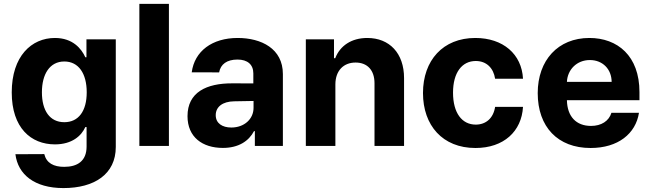

<svg xmlns="http://www.w3.org/2000/svg" viewBox="-20 -747 3332 983"><path d="M304.7 215.9C463.1 215.9 572.8 144.9 572.8 5.3V-545.5H422.6V-453.8H416.9C396.7 -498.2 352.3 -552.6 261 -552.6C141.3 -552.6 40.1 -459.5 40.1 -273.8C40.1 -92.3 138.5 -7.8 261.4 -7.8C348.4 -7.8 397 -51.5 416.9 -96.6H423.3V3.2C423.3 78.1 375.7 107.2 308.6 107.2C254.6 107.2 218 88.1 206.7 41.9L58.9 42.6C71.7 146 156.2 215.9 304.7 215.9ZM194.6 -274.5C194.6 -367.2 234.4 -432.2 309.3 -432.2C382.8 -432.2 424 -370 424 -274.5C424 -178.3 382.1 -121.4 309.3 -121.4C235.1 -121.4 194.6 -180.4 194.6 -274.5Z M844.8 -727.3H693.5V0H844.8Z M1121.1 10.3C1201.7 10.3 1253.9 -24.9 1280.5 -75.6H1284.8V0H1428.3V-367.9C1428.3 -497.9 1318.2 -552.6 1196.7 -552.6C1066.1 -552.6 975.9 -485.1 961.6 -376.8L1101.9 -376.4C1109.4 -418.3 1141.7 -442.1 1196 -442.1C1247.5 -442.1 1277 -416.2 1277 -371.4V-320L1170.5 -320.3C1036.2 -321 940 -274.1 940 -152.3C940 -44.4 1017 10.3 1121.1 10.3ZM1084.5 -157.3C1084.5 -199.9 1119.3 -227.3 1178.6 -228.3L1278.1 -230.1V-195C1278.1 -137.8 1230.8 -94.1 1164.4 -94.1C1117.9 -94.1 1084.5 -115.8 1084.5 -157.3Z M1697.1 -315.3C1697.4 -385.7 1739.3 -426.8 1800.4 -426.8C1861.2 -426.8 1897.7 -387.1 1897.4 -320.3V0H2048.7V-347.3C2048.7 -474.4 1974.1 -552.6 1860.4 -552.6C1779.5 -552.6 1720.9 -512.8 1696.4 -449.2H1690V-545.5H1545.8V0H1697.1Z M2414.1 10.7C2559.3 10.7 2650.6 -74.6 2657.7 -199.9H2514.9C2506 -141.7 2467.7 -109 2415.8 -109C2345.2 -109 2299.4 -168.3 2299.4 -272.7C2299.4 -375.7 2345.5 -434.7 2415.8 -434.7C2471.2 -434.7 2506.7 -398.1 2514.9 -343.8H2657.7C2651.3 -469.8 2555.8 -552.6 2413.4 -552.6C2247.9 -552.6 2145.6 -437.9 2145.6 -270.6C2145.6 -104.8 2246.1 10.7 2414.1 10.7Z M3003.6 10.7C3144.5 10.7 3234.7 -62.5 3251.4 -169.4H3110.4C3097.3 -126.8 3058.2 -102.3 3006 -102.3C2930 -102.3 2884.2 -150.2 2882.5 -234H3253.9V-275.6C3253.9 -460.9 3141.7 -552.6 2997.5 -552.6C2837 -552.6 2733 -438.6 2733 -270.2C2733 -97.3 2835.6 10.7 3003.6 10.7ZM2882.5 -327.8C2885.3 -390.3 2932.9 -439.6 3000 -439.6C3065.7 -439.6 3111.2 -392.8 3111.5 -327.8Z"/></svg>

Font: Magic Ui Pro
Style: Bold
Weight: 700
Designer: Stefan Endress, Andreas Faust
Version: Version 1.000;FEAKit 1.0